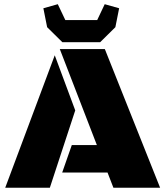

<svg xmlns="http://www.w3.org/2000/svg" viewBox="-20 -877 772 897"><path d="M482.4 -70.8H270.5L315.4 -199.2H432.6L259.3 -647.9H469.7L728 0H509.8ZM212.9 0H4.4L235.8 -618.7L331.5 -361.3ZM182.6 -838.4 250 -857.4 285.2 -783.2H434.1L469.2 -857.4L536.6 -838.4L519 -750L447.8 -679.7H271.5L200.2 -750Z"/></svg>

Font: Black Ops One
Style: Regular
Weight: 400
Designer: James Grieshaber
Foundry: James Grieshaber
Version: Version 1.002